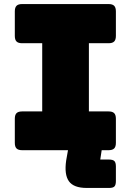

<svg xmlns="http://www.w3.org/2000/svg" viewBox="-20 -740 645 946"><path d="M551 152Q551 171 544 178.5Q537 186 518 186H407Q343 186 319.5 153Q296 120 306 51L315 0H89Q70 0 61.5 -8.5Q53 -17 53 -36V-155Q53 -174 61.5 -182.5Q70 -191 89 -191H188V-527H89Q70 -527 61.5 -535.5Q53 -544 53 -563V-684Q53 -703 61.5 -711.5Q70 -720 89 -720H515Q534 -720 542.5 -711.5Q551 -703 551 -684V-563Q551 -544 542.5 -535.5Q534 -527 515 -527H418V-191H515Q534 -191 542.5 -182.5Q551 -174 551 -155V-36Q551 -17 542.5 -8.5Q534 0 515 0H481L474 46H515Q536 46 543.5 53.5Q551 61 551 80Z"/></svg>

Font: Bungee
Style: Regular
Weight: 400
Designer: David Jonathan Ross
Foundry: David Jonathan Ross
Version: Version 1.001;PS 1.0;hotconv 1.0.72;makeotf.lib2.5.5900